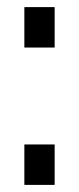

<svg xmlns="http://www.w3.org/2000/svg" viewBox="-20 -520 222 540"><path d="M133.7 -113.7V0H48.5V-113.7ZM133.7 -500V-386.3H48.5V-500Z"/></svg>

Font: Pathway Extreme 8pt Thin
Style: Regular
Weight: 100
Designer: Eduardo Rodriguez Tunni
Foundry: Eduardo Rodriguez Tunni
Version: Version 1.000